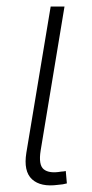

<svg xmlns="http://www.w3.org/2000/svg" viewBox="-20 -566 284 590"><path d="M158.2 2Q105 9.3 78.4 -15.1Q51.8 -39.6 61 -96.7L135.7 -545.9H178.2L105 -104Q97.7 -59.1 114.5 -45.7Q131.3 -32.2 167.5 -38.6Q177.2 -39.1 182.1 -40.5L185.5 -2.4Q173.8 1 158.2 2Z"/></svg>

Font: Inter Extra Light
Style: Italic
Weight: 200
Italic angle: -9.39999°
Designer: Rasmus Andersson
Foundry: rsms
Version: Version 4.000;git-3c8e0fc